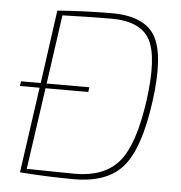

<svg xmlns="http://www.w3.org/2000/svg" viewBox="-51 -748 761 806"><g transform="rotate(5 329.0 -345.0)"><path d="M116 -381 159 -690Q280 -699 388 -699Q527 -699 572 -619Q617 -539 590 -343Q563 -146 497 -68.5Q431 9 292 9Q183 9 62 0L113 -361H30L33 -381ZM138 -361 89 -17Q272 -14 291 -14Q417 -14 478 -87Q539 -160 565 -347Q590 -530 551 -603Q512 -676 388 -676Q302 -676 182 -672L141 -381H321L318 -361Z"/></g></svg>

Font: Ezarion Thin
Style: Italic
Weight: 250
Italic angle: -8°
Designer: Natanael Gama
Version: Version 1.001;PS 001.001;hotconv 1.0.70;makeotf.lib2.5.58329